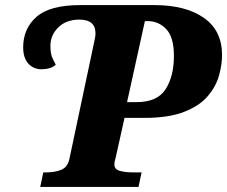

<svg xmlns="http://www.w3.org/2000/svg" viewBox="-20 -734 892 754"><path d="M138 0 150 -57H163Q194 -57 220 -67Q246 -77 253 -112L349 -565Q352 -578 353.5 -587Q355 -596 355 -603Q355 -657 292 -657Q240 -657 209 -626.5Q178 -596 178 -554Q178 -526 184 -511Q190 -496 199 -480Q188 -470 174 -466Q160 -462 144 -462Q111 -462 91 -484.5Q71 -507 71 -548Q71 -622 123.5 -668Q176 -714 295 -714H586Q709 -714 780.5 -664Q852 -614 852 -518Q852 -480 840 -437Q828 -394 795.5 -356Q763 -318 702.5 -294.5Q642 -271 546 -271H469L435 -118Q429 -98 429 -89Q429 -69 450.5 -63Q472 -57 503 -57H536L524 0ZM517 -333Q598 -333 630.5 -384Q663 -435 663 -514Q663 -588 633 -619.5Q603 -651 561 -651H549L479 -333Z"/></svg>

Font: Noto Serif ExtraBold
Style: Italic
Weight: 800
Italic angle: -12°
Designer: Monotype Design Team
Foundry: Monotype Imaging Inc.
Version: Version 2.013